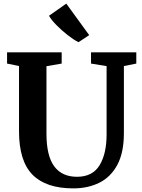

<svg xmlns="http://www.w3.org/2000/svg" viewBox="-20 -1032 782 1060"><path d="M385 8Q234 8 159.5 -67.5Q85 -143 85 -307V-667.5L19 -681V-743H320.5V-681L236.5 -666.5V-294Q236.5 -172 279.2 -114Q322 -56 405 -56Q491 -56 529.8 -119.8Q568.5 -183.5 568.5 -290V-667L482.5 -681V-743H732.5V-681L664 -667.5V-298Q664 -189.5 627.8 -122Q591.5 -54.5 528.5 -23.2Q465.5 8 385 8ZM412.5 -799.5Q386.5 -812.5 353.2 -838.5Q320 -864.5 291.5 -893.5Q263 -922.5 250.5 -945L346 -1012L472.5 -838L414 -799.5Z"/></svg>

Font: Merriweather
Style: Bold
Weight: 700
Designer: Eben Sorkin
Foundry: Eben Sorkin
Version: Version 2.100; ttfautohint (v1.7.19-72a1) -l 8 -r 50 -G 200 